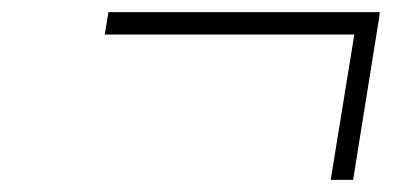

<svg xmlns="http://www.w3.org/2000/svg" viewBox="-20 -515 649 317"><path d="M606 -486 563 -218H526L565 -458H153L159 -495H607Z"/></svg>

Font: Exo ExtraLight
Style: Italic
Weight: 275
Italic angle: -9°
Designer: Natanael Gama
Foundry: Natanael Gama
Version: Version 1.500; ttfautohint (v1.6)